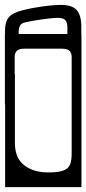

<svg xmlns="http://www.w3.org/2000/svg" viewBox="-40 -745 353 785"><path d="M-20 -318V-606H-19.5V-619Q-19.5 -654.5 -5.2 -673Q9 -691.5 48.5 -702Q68 -707.5 97.2 -712.8Q126.5 -718 156.5 -721.5Q186.5 -725 208.5 -725Q254.5 -725 273.5 -704Q292.5 -683 292.5 -635V-606H293V20H-19V-318ZM36.5 -616V-606H235.5V-633Q235.5 -652.5 227.5 -662.2Q219.5 -672 195.5 -672Q183 -672 157.2 -669Q131.5 -666 104.2 -661.5Q77 -657 60.5 -653Q36.5 -647.5 36.5 -616ZM20 -513V-442H21V-160Q21 -99.5 58.5 -69.8Q96 -40 158 -40Q200.5 -40 220.8 -48.5Q241 -57 247 -73.8Q253 -90.5 253 -116V-513Q253 -527.5 244.5 -536.8Q236 -546 212 -546H60Q37 -546 28.5 -536.8Q20 -527.5 20 -513Z"/></svg>

Font: Honk Rounded
Style: Regular
Weight: 400
Designer: Noopur Datye & Yesha Goshar
Foundry: Ek Type
Version: Version 1.000